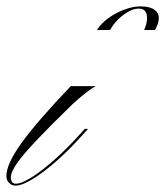

<svg xmlns="http://www.w3.org/2000/svg" viewBox="-102 -573 518 602"><path d="M-53 9Q-65 9 -73.5 0.5Q-82 -8 -82 -21Q-82 -59 -34 -125.5Q14 -192 120 -303H198Q185 -296 166.5 -281.5Q148 -267 125 -246Q54 -177 11.5 -132Q-31 -87 -49.5 -60Q-68 -33 -68 -17Q-68 3 -52 3Q-34 3 -0.5 -18.5Q33 -40 73.5 -76.5Q114 -113 152 -156L164 -169H174L165 -159Q122 -110 79.5 -72Q37 -34 2 -12.5Q-33 9 -53 9ZM243 -479H202Q216 -501 239.5 -517.5Q263 -534 289.5 -543.5Q316 -553 338 -553Q367 -553 381.5 -543Q396 -533 396 -517Q396 -507 392.5 -497.5Q389 -488 384 -479H350Q354 -488 356.5 -497.5Q359 -507 359 -517Q359 -546 333 -546Q311 -546 284.5 -526Q258 -506 243 -479Z"/></svg>

Font: Ballet
Style: Regular
Weight: 400
Designer: Maximiliano R. Sproviero
Foundry: Omnibus-Type
Version: Version 1.100